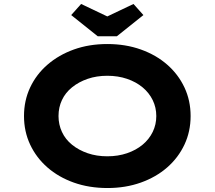

<svg xmlns="http://www.w3.org/2000/svg" viewBox="-20 -938 1082 968"><path d="M522 10Q429 10 352 -17.5Q275 -45 219 -94Q163 -143 132 -209Q101 -275 101 -353Q101 -431 132 -497Q163 -563 219.5 -612Q276 -661 352.5 -688.5Q429 -716 521 -716Q613 -716 690 -688.5Q767 -661 823 -612Q879 -563 910 -497Q941 -431 941 -353Q941 -275 910 -209Q879 -143 823 -94Q767 -45 690 -17.5Q613 10 522 10ZM521 -150Q575 -150 620.5 -165.5Q666 -181 699 -208.5Q732 -236 750 -273Q768 -310 768 -353Q768 -396 750 -433Q732 -470 699 -497.5Q666 -525 620.5 -540.5Q575 -556 521 -556Q467 -556 422 -540.5Q377 -525 343.5 -498Q310 -471 292.5 -434Q275 -397 275 -353Q275 -310 292.5 -272.5Q310 -235 343.5 -208Q377 -181 422 -165.5Q467 -150 521 -150ZM473 -755 339 -862 389 -918 536 -848H506L653 -918L703 -862L569 -755Z"/></svg>

Font: Lexend Peta
Style: Bold
Weight: 700
Designer: Bonnie Shaver-Troup, Thomas Jockin
Foundry: Lexend
Version: Version 1.007